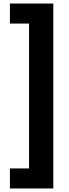

<svg xmlns="http://www.w3.org/2000/svg" viewBox="-20 -886 388 1084"><path d="M36 178H281V-866H36V-753H144V65H36Z"/></svg>

Font: Noto Sans Malayalam UI SemiCondensed ExtraBold
Style: Regular
Weight: 800
Width: 4
Designer: Jelle Bosma - Monotype Design Team
Foundry: Monotype Imaging Inc.
Version: Version 2.104